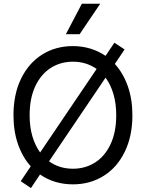

<svg xmlns="http://www.w3.org/2000/svg" viewBox="-20 -959 767 1009"><path d="M88.9 -6.8 141.6 -85Q98.1 -133.3 74.5 -201.4Q50.8 -269.5 50.8 -353.5Q50.8 -463.4 90.8 -545.7Q130.9 -627.9 201.7 -672.4Q272.5 -716.8 363.3 -716.8Q411.1 -716.8 454.6 -703.6Q498 -690.4 534.7 -665.5L581.1 -734.4L634.8 -699.2L583.5 -623Q627.4 -574.7 651.6 -506.1Q675.8 -437.5 675.8 -353.5Q675.8 -243.7 635.7 -161.4Q595.7 -79.1 524.7 -34.7Q453.6 9.8 363.3 9.8Q265.6 9.8 190.4 -42L142.6 29.3ZM534.7 -550.8 237.8 -111.3Q291.5 -72.3 363.3 -72.3Q428.2 -72.3 479.7 -105Q531.2 -137.7 561 -201.2Q590.8 -264.6 590.8 -353.5Q590.8 -415 576.2 -464.8Q561.5 -514.6 534.7 -550.8ZM190.9 -157.7 487.8 -596.7Q433.1 -634.8 363.3 -634.8Q298.3 -634.8 246.8 -602.1Q195.3 -569.3 165.5 -505.9Q135.7 -442.4 135.7 -353.5Q135.7 -292.5 150.1 -243.2Q164.6 -193.8 190.9 -157.7ZM410.2 -939.5H506.8L398.4 -779.3H326.2Z"/></svg>

Font: Pretendard Std
Style: Regular
Weight: 400
Designer: Base glyphs from Inter by Rasmus Andersson; Hangeul glyphs from Noto Sans CJK(Source Han Sans) by Jang Soo-young and Kan
Foundry: Kil Hyung-jin
Version: Version 1.309